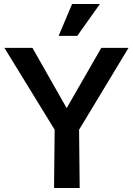

<svg xmlns="http://www.w3.org/2000/svg" viewBox="-20 -939 664 959"><path d="M250 0 253 -291 2 -700H142L313 -399L486 -700H622L375 -291L378 0ZM366 -760H273L340 -919H479Z"/></svg>

Font: Inclusive Sans SemiBold
Style: Regular
Weight: 600
Designer: Olivia King
Foundry: Olivia King
Version: Version 2.004